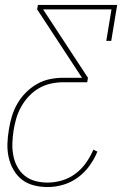

<svg xmlns="http://www.w3.org/2000/svg" viewBox="-20 -540 540 775"><path d="M172 215Q143 215 116 208Q89 201 68.5 185Q48 169 34.5 145.5Q21 122 15 95Q9 68 10 39.5Q11 11 16 -18Q20 -44 28 -70.5Q36 -97 50 -121.5Q64 -146 84.5 -166.5Q105 -187 129.5 -201Q154 -215 181 -220.5Q208 -226 234 -226H311L130 -502L133 -520H453L429 -375H409L430 -502H154L335 -226L332 -208H234Q210 -208 185 -202.5Q160 -197 137.5 -184Q115 -171 97 -152Q79 -133 66 -110Q53 -87 46 -63Q39 -39 35 -15Q31 11 30 36.5Q29 62 33.5 86.5Q38 111 49.5 132.5Q61 154 79.5 169Q98 184 122 190.5Q146 197 172 197Q201 197 230 188.5Q259 180 284 161.5Q309 143 327 117.5Q345 92 357 64L373 72Q361 102 341 129.5Q321 157 293.5 177Q266 197 234.5 206Q203 215 172 215Z"/></svg>

Font: Iosevka Curly Slab Thin
Style: Italic
Weight: 100
Italic angle: -9°
Monospace: yes
Designer: Belleve Invis
Foundry: Belleve Invis
Version: Version 22.1.2; ttfautohint (v1.8.4)